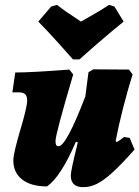

<svg xmlns="http://www.w3.org/2000/svg" viewBox="-20 -760 575 792"><path d="M535 -143Q479 -80 443 -47.5Q407 -15 379.5 -1.5Q352 12 323 12Q272 12 272 -36Q272 -46 278.5 -77Q285 -108 301 -173L293 -175Q231 -31 174 9Q108 9 71.5 -19.5Q35 -48 35 -98Q35 -115 44 -151.5Q53 -188 64 -225Q75 -261 83.5 -295.5Q92 -330 92 -346Q92 -363 84 -371Q76 -379 59 -379H31L43 -461Q110 -461 266 -473L282 -453Q209 -206 209 -179Q209 -167 211.5 -162Q214 -157 222 -157Q253 -157 332 -362L345 -462L365 -474L512 -473L527 -453Q507 -390 487.5 -313.5Q468 -237 457 -178L461 -174Q474 -180 492 -195L515 -191ZM215 -740Q246 -715 314 -671Q386 -711 430 -740L452 -733L490 -671Q437 -628 380.5 -579Q324 -530 308 -515H281Q268 -530 224 -579Q180 -628 138 -671L191 -733Z"/></svg>

Font: Alegreya Black
Style: Italic
Weight: 900
Italic angle: -7°
Designer: Juan Pablo del Peral
Foundry: Huerta Tipografica
Version: Version 2.007; ttfautohint (v1.6)